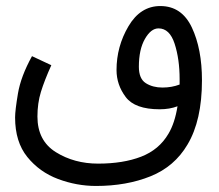

<svg xmlns="http://www.w3.org/2000/svg" viewBox="-20 -428 727 636"><path d="M518 -138Q486 -138 463 -152.5Q440 -167 440 -207Q440 -264 460 -299Q480 -334 505 -334Q542 -334 558.5 -283Q575 -232 575 -166Q575 -157 575 -148Q549 -138 518 -138ZM298 188Q399 188 478.5 156Q558 124 601 51Q649 -29 649 -162Q649 -266 615.5 -337Q582 -408 511 -408Q445 -408 405.5 -341Q366 -274 366 -196Q366 -147 396.5 -106.5Q427 -66 509 -66Q542 -66 568 -76Q559 -20 538 15Q507 68 447.5 91Q388 114 305 114Q226 114 165 76Q104 38 104 -42Q104 -86 115.5 -123.5Q127 -161 150 -212L86 -242Q49 -175 39.5 -118.5Q30 -62 30 -39Q30 42 70.5 92Q111 142 172.5 165Q234 188 298 188Z"/></svg>

Font: Noto Sans Arabic Condensed
Style: Regular
Weight: 400
Width: 3
Designer: Nadine Chahine
Foundry: Monotype Imaging Inc.
Version: 1.001